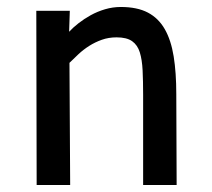

<svg xmlns="http://www.w3.org/2000/svg" viewBox="-20 -530 606 550"><path d="M85 0 84 -499H180L178 -439Q189 -451 205 -463.5Q221 -476 240 -486.5Q259 -497 281 -503.5Q303 -510 326 -510Q373 -510 403.5 -494Q434 -478 452 -446.5Q470 -415 477.5 -368.5Q485 -322 485 -260L486 0H390V-259Q390 -298 388.5 -328.5Q387 -359 380.5 -380Q374 -401 358.5 -412Q343 -423 314 -423Q291 -423 271.5 -416Q252 -409 235.5 -398.5Q219 -388 205 -375Q191 -362 179 -350L181 0Z"/></svg>

Font: Panefresco 600wt
Style: Regular
Weight: 600
Designer: Campivisivi
Foundry: Campivisivi & Chank Co
Version: Version 1.001